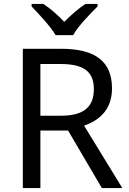

<svg xmlns="http://www.w3.org/2000/svg" viewBox="-20 -964 662 984"><path d="M265 -784H355C379 -829 442 -893 480 -931V-944H418C383 -921 345 -888 309 -852C276 -888 237 -921 202 -944H142V-931C178 -893 239 -829 265 -784ZM294 -714H97V0H187V-295H329L502 0H607L411 -320C483 -345 554 -397 554 -511C554 -647 471 -714 294 -714ZM289 -636C406 -636 461 -600 461 -507C461 -417 410 -371 294 -371H187V-636Z"/></svg>

Font: Noto Sans Caucasian Albanian
Style: Regular
Weight: 400
Designer: Monotype Design Team
Foundry: Monotype Imaging Inc.
Version: Version 2.005